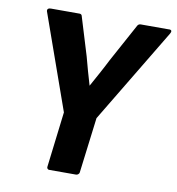

<svg xmlns="http://www.w3.org/2000/svg" viewBox="-77 -736 755 818"><g transform="rotate(10 300.0 -327.0)"><path d="M180 0C179 5 182 12 190 12H306C311 12 319 8 320 0L350 -240L596 -649C608 -669 587 -666 587 -666H466C462 -666 456 -664 453 -659L362 -492C341 -450 320 -413 297 -371C285 -411 274 -450 263 -492L212 -659C211 -663 207 -666 202 -666H78C56 -666 64 -649 64 -649L209 -240Z"/></g></svg>

Font: Falling Sky
Style: BdObl
Weight: 700
Designer: Paul D. Hunt
Foundry: Adobe Systems Incorporated
Version: Version 1.02